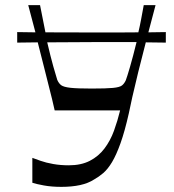

<svg xmlns="http://www.w3.org/2000/svg" viewBox="-20 -720 678 748"><path d="M219 8Q181 8 151 2.5Q121 -3 106 -8V-105Q117 -101 138 -93.5Q159 -86 187.5 -81Q216 -76 248 -76Q296 -76 330 -93.5Q364 -111 387 -141.5Q410 -172 424 -210.5Q438 -249 448 -290H193Q183 -335 172 -377Q161 -419 150.5 -462.5Q140 -506 127 -555L47 -554V-595L118 -594L90 -700H136L157 -594Q248 -594 338.5 -593.5Q429 -593 519 -594Q525 -619 530 -646Q535 -673 540 -700H586L558 -594L626 -595V-554L548 -555Q532 -494 518.5 -439Q505 -384 495.5 -342Q486 -300 482 -279Q466 -208 449.5 -162Q433 -116 416.5 -88.5Q400 -61 382.5 -46Q365 -31 347 -21Q324 -6 292 1Q260 8 219 8ZM337 -375Q394 -375 420 -377.5Q446 -380 455 -387Q464 -394 470 -407Q475 -420 486.5 -459.5Q498 -499 512 -556Q425 -556 338 -556Q251 -556 164 -555Q177 -499 188 -460Q199 -421 203 -409Q209 -395 218.5 -388Q228 -381 254 -378Q280 -375 337 -375Z"/></svg>

Font: Ojuju Medium
Style: Regular
Weight: 500
Designer: Chisaokwu Joboson, Mirko Velimirovic
Foundry: Udi Foundry
Version: Version 1.000